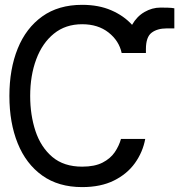

<svg xmlns="http://www.w3.org/2000/svg" viewBox="-20 -757 767 787"><path d="M475.9 -187.5H575.3Q565.3 -133.5 533.2 -88.6Q501.1 -43.7 446.9 -16.9Q392.8 9.9 316.8 9.9Q219.5 9.9 153.1 -37.6Q86.6 -85.2 52.6 -169.4Q18.5 -253.6 18.5 -363.6Q18.5 -473.7 52.6 -557.9Q86.6 -642 153.1 -689.6Q219.5 -737.2 316.8 -737.2Q384.6 -737.2 436.1 -714.8Q487.6 -692.5 521.3 -655.2Q541.2 -690 572.4 -707.9Q603.7 -725.9 637.8 -725.9Q650.6 -725.9 667.3 -725.5Q683.9 -725.1 694.6 -723V-640.6H663.4Q625 -640.6 601.6 -623Q578.1 -605.5 578.1 -555.4V-539.8H478.7Q468 -589.8 424.9 -623.8Q381.7 -657.7 316.8 -657.7Q248.6 -657.7 201 -619.1Q153.4 -580.6 128.6 -514Q103.7 -447.4 103.7 -363.6Q103.7 -285.5 125.5 -219.6Q147.4 -153.8 194.4 -113.8Q241.5 -73.9 316.8 -73.9Q367.9 -73.9 400.2 -90.4Q432.5 -106.9 450.3 -133Q468 -159.1 475.9 -187.5Z"/></svg>

Font: Interface
Style: Regular
Weight: 400
Designer: Rasmus Andersson
Foundry: rsms
Version: Version 1.8